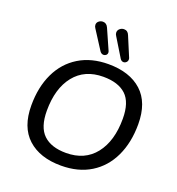

<svg xmlns="http://www.w3.org/2000/svg" viewBox="-160 -1044 1092 1183"><g transform="rotate(20 386.0 -452.5)"><path d="M74 -278Q74 -398 117 -488.5Q160 -579 241.5 -629Q323 -679 435 -679Q575 -679 654 -607Q733 -535 733 -393Q733 -273 690 -182Q647 -91 566 -41Q485 9 372 9Q233 9 153.5 -63.5Q74 -136 74 -278ZM632 -392Q632 -500 581 -547.5Q530 -595 432 -595Q310 -595 242.5 -510.5Q175 -426 175 -280Q175 -172 226 -123.5Q277 -75 374 -75Q497 -75 564.5 -160.5Q632 -246 632 -392ZM412 -879Q412 -894 424 -904Q436 -914 451 -914Q476 -914 486 -888L540 -759Q542 -755 542 -748Q542 -737 534 -729.5Q526 -722 516 -722Q503 -722 494 -735L419 -858Q412 -868 412 -879ZM275 -880Q275 -894 286.5 -903.5Q298 -913 313 -913Q337 -913 348 -888L406 -757Q409 -751 409 -745Q409 -735 402 -728.5Q395 -722 385 -722Q371 -722 361 -736L282 -859Q275 -869 275 -880Z"/></g></svg>

Font: SN Pro
Style: Italic
Weight: 400
Italic angle: -9°
Designer: Tobias Whetton
Foundry: Supernotes
Version: Version 1.003